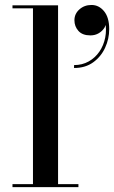

<svg xmlns="http://www.w3.org/2000/svg" viewBox="-20 -772 470 792"><path d="M219.5 -750V-12.5H303.5V0H31.5V-12.5H116V-737.5H31.5V-750ZM285.5 -491.5V-503.5Q319 -503.5 345.8 -518.5Q372.5 -533.5 390 -559Q407.5 -584.5 414 -617Q420.5 -649.5 413.5 -684.5H417.5Q419 -671.5 411 -658Q403 -644.5 387.8 -635.2Q372.5 -626 353 -626Q320 -626 303.5 -644.5Q287 -663 287 -688.5Q287 -715 307.5 -733.2Q328 -751.5 357.5 -751.5Q388 -751.5 409.2 -725.8Q430.5 -700 430.5 -652Q430.5 -611.5 413.5 -574.8Q396.5 -538 364.2 -514.8Q332 -491.5 285.5 -491.5Z"/></svg>

Font: Bodoni Moda 18pt Medium
Style: Regular
Weight: 500
Designer: Owen Earl
Foundry: indestructible type
Version: Version 2.004